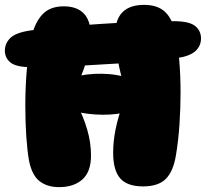

<svg xmlns="http://www.w3.org/2000/svg" viewBox="-79 -761 846 789"><path d="M164 8Q115 8 83.5 -16.5Q52 -41 40 -102Q33 -142 29 -201.5Q25 -261 25 -327Q25 -408 32 -483.5Q39 -559 52 -614Q65 -670 96 -702.5Q127 -735 183 -735Q236 -735 264.5 -706.5Q293 -678 293 -622Q293 -581 280.5 -528.5Q268 -476 245 -429L214 -442Q275 -459 339.5 -458Q404 -457 456 -438L423 -436Q409 -486 402 -536Q395 -586 395 -624Q395 -682 425 -711.5Q455 -741 513 -741Q569 -741 599.5 -712Q630 -683 642 -625Q652 -580 657.5 -514.5Q663 -449 663 -383Q663 -317 658.5 -249.5Q654 -182 644 -123Q633 -56 602 -25.5Q571 5 509 5Q444 5 415 -28Q386 -61 386 -134Q386 -180 396 -229.5Q406 -279 424 -328L460 -305Q405 -289 342.5 -289.5Q280 -290 221 -305L238 -331Q264 -281 279.5 -228Q295 -175 295 -122Q295 -55 259.5 -23.5Q224 8 164 8ZM49 -485Q-11 -485 -35 -503.5Q-59 -522 -59 -553Q-59 -582 -37 -604.5Q-15 -627 47 -636Q103 -644 177 -650.5Q251 -657 332 -662.5Q413 -668 491.5 -671Q570 -674 634 -674Q698 -674 722.5 -654.5Q747 -635 747 -603Q747 -572 724 -551Q701 -530 647 -522Q602 -516 541.5 -510.5Q481 -505 413 -500.5Q345 -496 277.5 -492.5Q210 -489 151 -487Q92 -485 49 -485Z"/></svg>

Font: DynaPuff
Style: Bold
Weight: 700
Designer: Toshi Omagari, Jennifer Daniel
Foundry: Google Fonts
Version: Version 2.000